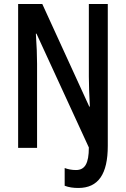

<svg xmlns="http://www.w3.org/2000/svg" viewBox="-20 -734 625 953"><path d="M369 199C468 199 515 130 515 -10V-714H421V-354C421 -314 423 -264 426 -205H423L190 -714H70V0H164V-417C164 -458 162 -509 158 -567H161L421 -2C421 78 401 110 357 110C336 110 317 106 301 100V188C322 196 344 199 369 199Z"/></svg>

Font: Noto Sans Lao ExtraCondensed Medium
Style: Regular
Weight: 500
Width: 2
Designer: Monotype Design Team
Foundry: Monotype Imaging Inc.
Version: Version 2.003